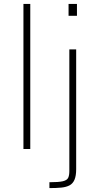

<svg xmlns="http://www.w3.org/2000/svg" viewBox="-20 -763 510 983"><path d="M100 0V-743H135V0ZM331 -682V-743H374V-682ZM233 200V170Q280 170 301.5 165Q323 160 329 147.5Q335 135 335 113V-510H370V103Q370 137 361.5 157Q353 177 336 186Q319 195 293.5 197.5Q268 200 233 200Z"/></svg>

Font: Saira Thin Thin
Style: Regular
Weight: 250
Version: Version 1.101